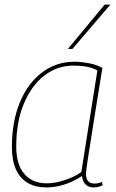

<svg xmlns="http://www.w3.org/2000/svg" viewBox="-20 -810 507 840"><path d="M389 10Q375 10 364 4Q353 -2 346.5 -13.5Q340 -25 339 -40Q318 -26 292.5 -14.5Q267 -3 239 3.5Q211 10 183 10Q135 10 101 -10Q67 -30 49.5 -69.5Q32 -109 32 -166Q32 -276 66 -360Q100 -444 162.5 -492Q225 -540 307 -540Q323 -540 339 -538Q355 -536 371 -533Q387 -530 401 -525Q415 -520 428 -513Q411 -410 399 -334Q387 -258 378.5 -205Q370 -152 365 -119Q360 -86 358 -70Q356 -54 356 -52Q356 -29 365 -18Q374 -7 393 -7Q402 -7 409.5 -8.5Q417 -10 426 -14L429 1Q420 5 410 7.5Q400 10 389 10ZM336 -58 406 -502Q386 -513 360 -518Q334 -523 302 -523Q230 -523 173.5 -479Q117 -435 84 -355.5Q51 -276 51 -169Q51 -91 86 -49.5Q121 -8 185 -8Q210 -8 237 -14.5Q264 -21 290 -32Q316 -43 336 -58ZM277 -596 438 -790H463L297 -596Z"/></svg>

Font: Georama ExtraCondensed Thin Thin
Style: Italic
Weight: 250
Italic angle: -9°
Version: Version 1.001